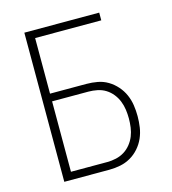

<svg xmlns="http://www.w3.org/2000/svg" viewBox="-109 -825 819 914"><g transform="rotate(-15 300.0 -367.5)"><path d="M95 0V-735H464V-697H138V-423H317Q345 -423 372 -418Q399 -413 422.5 -399Q446 -385 464.5 -364Q483 -343 494 -318Q505 -293 509 -266Q513 -239 513 -212Q513 -184 509 -157Q505 -130 494 -105Q483 -80 464.5 -59Q446 -38 422.5 -24.5Q399 -11 372 -5.5Q345 0 317 0ZM317 -38Q339 -38 361 -43Q383 -48 401.5 -59.5Q420 -71 434 -88.5Q448 -106 456 -126Q464 -146 467 -168Q470 -190 470 -212Q470 -234 467 -255.5Q464 -277 456 -297.5Q448 -318 434 -335.5Q420 -353 401.5 -364.5Q383 -376 361 -380.5Q339 -385 317 -385H138V-38Z"/></g></svg>

Font: Iosevka Curly XLtEx
Style: Regular
Weight: 200
Width: 7
Monospace: yes
Designer: Belleve Invis
Foundry: Belleve Invis
Version: Version 11.1.0; ttfautohint (v1.8.3)